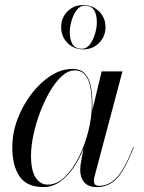

<svg xmlns="http://www.w3.org/2000/svg" viewBox="-20 -750 584 780"><path d="M228.5 -639.5Q228.5 -678 254.2 -703.8Q280 -729.5 318.5 -729.5Q356.5 -729.5 382.5 -703.8Q408.5 -678 408.5 -639.5Q408.5 -601.5 382.5 -575.5Q356.5 -549.5 318.5 -549.5Q280 -549.5 254.2 -575.5Q228.5 -601.5 228.5 -639.5ZM263.5 -620Q263.5 -588.5 274.8 -570.2Q286 -552 313.5 -552Q332 -552 345.5 -570Q359 -588 366.2 -613Q373.5 -638 373.5 -659Q373.5 -690.5 362.2 -708.8Q351 -727 323.5 -727Q305 -727 291.5 -709Q278 -691 270.8 -666Q263.5 -641 263.5 -620ZM355.5 -324Q355.5 -312.5 355 -300.5L355.5 -303.5L393 -460H477.5L363.5 -31Q361.5 -23.5 361.5 -15Q361.5 5 382 5Q424.5 5 457 -32Q489.5 -69 521.5 -153.5L523.5 -153Q491.5 -67 457.8 -28.5Q424 10 374 10Q339 10 322.5 -9Q306 -28 306 -58Q306 -74 308 -85L319 -145.5Q302 -103 277.8 -67.8Q253.5 -32.5 223 -11.2Q192.5 10 156.5 10Q89.5 10 59.8 -32.8Q30 -75.5 30 -152.5Q30 -210 51.2 -266.2Q72.5 -322.5 107.8 -368.5Q143 -414.5 186.2 -442.2Q229.5 -470 273.5 -470Q309.5 -470 327 -448.8Q344.5 -427.5 350 -394Q355.5 -360.5 355.5 -324ZM353 -324Q353 -363 347.2 -394.8Q341.5 -426.5 326.2 -445.2Q311 -464 283 -464Q257 -464 231.5 -441Q206 -418 183.5 -379.8Q161 -341.5 143.5 -295.5Q126 -249.5 116 -203Q106 -156.5 106 -117.5Q106 -57 124.8 -28.5Q143.5 0 174 0Q211 0 243.5 -31.5Q276 -63 300.8 -112.8Q325.5 -162.5 339.2 -218.5Q353 -274.5 353 -324Z"/></svg>

Font: Bodoni* 72pt
Style: Italic
Weight: 400
Italic angle: -13°
Version: Version 2.3